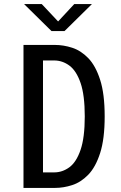

<svg xmlns="http://www.w3.org/2000/svg" viewBox="-20 -920 590 940"><path d="M95 0V-700H249.5Q291 -700 333.5 -686.2Q376 -672.5 412 -635.5Q448 -598.5 470.2 -529.5Q492.5 -460.5 492.5 -350Q492.5 -239.5 470.2 -170.5Q448 -101.5 412 -64.5Q376 -27.5 333.5 -13.8Q291 0 249.5 0ZM190.5 -76H245Q285.5 -76 319.8 -101.2Q354 -126.5 374.5 -186.5Q395 -246.5 395 -350Q395 -454 374.5 -513.8Q354 -573.5 319.8 -598.8Q285.5 -624 245 -624H190.5ZM98 -900H184.5L264.5 -815L343.5 -900H430L296 -768H232Z"/></svg>

Font: Trispace SemiCondensed
Style: Regular
Weight: 400
Width: 4
Designer: Tyler Finck
Foundry: Etcetera Type Company
Version: Version 1.210; ttfautohint (v1.8.3)